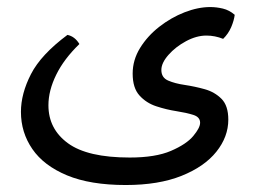

<svg xmlns="http://www.w3.org/2000/svg" viewBox="-20 -368 722 542"><path d="M335 154.3Q234.9 154.3 169.2 127Q103.5 99.6 71.3 52.7Q39.1 5.9 39.1 -52.2Q39.1 -103.5 67.4 -158.7Q95.7 -213.9 170.4 -269.5Q191.4 -265.1 204.1 -243.7Q160.6 -201.7 138.7 -157Q116.7 -112.3 116.7 -70.8Q116.7 -3.9 171.9 36.4Q227.1 76.7 346.2 76.7Q418.9 76.7 462.6 57.9Q506.3 39.1 525.6 15.9Q544.9 -7.3 544.9 -21.5Q544.9 -37.6 525.6 -43.7Q506.3 -49.8 478 -54.2Q449.7 -58.6 421.4 -67.9Q393.1 -77.1 373.8 -98.4Q354.5 -119.6 354.5 -160.2Q354.5 -198.7 375.5 -232.7Q396.5 -266.6 429.7 -292.5Q462.9 -318.4 501 -333.3Q539.1 -348.1 573.7 -348.1Q590.8 -348.1 609.1 -343.8Q627.4 -339.4 642.6 -326.2Q640.6 -310.1 632.6 -291.3Q624.5 -272.5 609.9 -258.3Q586.9 -267.6 562.5 -267.6Q534.7 -267.6 505.1 -251.7Q475.6 -235.8 455.6 -213.1Q435.5 -190.4 435.5 -170.4Q435.5 -148.9 454.6 -140.6Q473.6 -132.3 501.7 -128.2Q529.8 -124 557.9 -116.2Q585.9 -108.4 605.2 -89.1Q624.5 -69.8 624.5 -30.3Q624.5 18.1 590.8 60.3Q557.1 102.5 492.4 128.4Q427.7 154.3 335 154.3Z"/></svg>

Font: Harmattan SemiBold
Style: Regular
Weight: 600
Designer: George W. Nuss III and SIL International
Foundry: SIL International
Version: Version 4.000